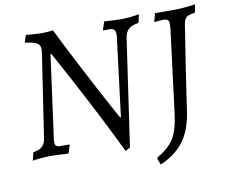

<svg xmlns="http://www.w3.org/2000/svg" viewBox="-84 -749 1173 997"><g transform="rotate(-10 502.5 -251.0)"><path d="M524 -134 576 -552Q578 -574 571 -584.5Q564 -595 549 -595Q536 -595 524 -594.5Q512 -594 513 -594L511 -598L525 -640Q525 -640 534 -639.5Q543 -639 557.5 -638Q572 -637 587 -636.5Q602 -636 614 -636Q634 -636 656 -638Q678 -640 693.5 -642.5Q709 -645 709 -645L699 -601Q665 -597 647.5 -582Q630 -567 625 -538L543 28L518 42Q461 -75 408.5 -177Q356 -279 314.5 -356.5Q273 -434 249 -478Q225 -522 225 -522H221L161 -81Q158 -59 164 -50.5Q170 -42 186 -42Q191 -42 203 -42Q215 -42 225 -42Q235 -42 235 -42L237 -39L223 4Q223 4 213.5 3.5Q204 3 189 2Q174 1 156.5 0.5Q139 0 123 0Q105 0 84 2Q63 4 48.5 6Q34 8 34 8L45 -35Q75 -39 91.5 -53Q108 -67 112 -98L179 -541Q183 -571 166.5 -584Q150 -597 102 -602Q102 -604 101.5 -605Q101 -606 101 -607L112 -641Q112 -641 127 -640Q142 -639 161 -637.5Q180 -636 193 -636Q209 -636 223 -637Q237 -638 246 -639Q255 -640 255 -640Q304 -541 351 -450.5Q398 -360 436 -288.5Q474 -217 497 -175.5Q520 -134 520 -134ZM857 -542Q861 -574 855 -584.5Q849 -595 828 -595Q822 -595 811 -594Q800 -593 790.5 -592Q781 -591 781 -591V-594L792 -636H895Q915 -636 940.5 -638Q966 -640 985.5 -642.5Q1005 -645 1005 -645L997 -603Q962 -598 950.5 -588Q939 -578 934 -546Q930 -519 923 -475.5Q916 -432 908 -380Q900 -328 892.5 -277Q885 -226 878.5 -184Q872 -142 869 -118Q856 -15 812 46.5Q768 108 685 143L673 111L676 103Q718 79 743.5 51.5Q769 24 782.5 -15Q796 -54 803 -114Z"/></g></svg>

Font: Alegreya
Style: Italic
Weight: 400
Italic angle: -7°
Designer: Juan Pablo del Peral
Foundry: Huerta Tipografica
Version: Version 2.009